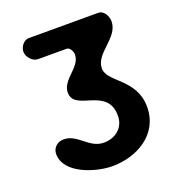

<svg xmlns="http://www.w3.org/2000/svg" viewBox="-130 -623 840 920"><g transform="rotate(-20 289.5 -163.0)"><path d="M53 47C53 150 208 194 287 194C412 194 540 124 540 -17C540 -161 399 -192 399 -263C399 -342 520 -376 520 -460C520 -485 504 -520 473 -520H120C93 -520 73 -491 73 -467C73 -441 99 -410 127 -410H273C290 -410 301 -384 301 -371C301 -305 206 -278 206 -210C206 -112 394 -175 394 -25C394 37 346 74 287 74C212 74 182 -7 110 -7C79 -7 53 15 53 47Z"/></g></svg>

Font: Asimov Print
Style: Regular
Weight: 500
Designer: Google
Version: Version 2.000980: 2014